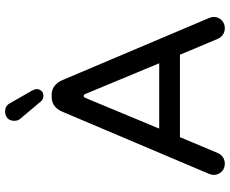

<svg xmlns="http://www.w3.org/2000/svg" viewBox="-96 -818 920 769"><g transform="rotate(-90 364.5 -434.0)"><path d="M341.8 -731.4 274.4 -811.5Q264.6 -821.3 264.6 -836.9Q264.6 -854.5 274.9 -864.3Q285.2 -874 301.8 -874Q325.2 -874 335 -854.5L384.8 -767.6Q391.6 -755.9 391.6 -748Q391.6 -736.3 384.3 -728.5Q377 -720.7 364.3 -720.7Q350.6 -720.7 341.8 -731.4ZM47.9 -39.1Q47.9 -45.9 52.7 -58.6L301.8 -646.5Q310.5 -666 325.2 -676.8Q339.8 -687.5 359.4 -687.5H369.1Q388.7 -687.5 403.3 -676.8Q418 -666 426.8 -646.5L675.8 -58.6Q680.7 -45.9 680.7 -39.1Q680.7 -20.5 668 -7.3Q655.3 5.9 635.7 5.9Q621.1 5.9 609.9 -1.5Q598.6 -8.8 592.8 -22.5L529.3 -173.8H199.2L135.7 -22.5Q129.9 -8.8 118.7 -1.5Q107.4 5.9 92.8 5.9Q73.2 5.9 60.5 -7.3Q47.9 -20.5 47.9 -39.1ZM364.3 -559.6Q359.4 -559.6 356.4 -552.7L233.4 -256.8H495.1L372.1 -552.7Q369.1 -559.6 364.3 -559.6Z"/></g></svg>

Font: jf-openhuninn-1.0
Style: Regular
Weight: 400
Designer: [Kosugi Maru]
      Designed by Motoya company      

      [Varela Round]
      Joe Prince(Latin component); Avraham Co
Foundry: justfont CO.,LTD.
Version: 1.0